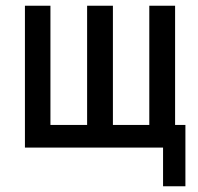

<svg xmlns="http://www.w3.org/2000/svg" viewBox="-20 -515 690 670"><path d="M549 135V0H67V-495H156V-79H284V-495H374V-79H501V-495H591V-79H627V135Z"/></svg>

Font: Zen Kaku Gothic Antique Medium
Style: Regular
Weight: 500
Designer: Yoshimichi Ohira
Foundry: Positype
Version: Version 1.002